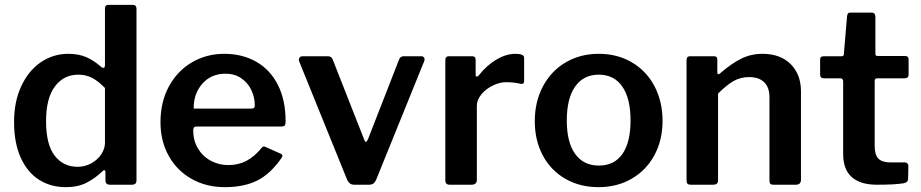

<svg xmlns="http://www.w3.org/2000/svg" viewBox="-20 -762 3798 792"><path d="M415 -18C415 -6 421.3 0 434 0H522C530 0 535.5 -1.5 538.5 -4.5C541.5 -7.5 543 -12.3 543 -19V-725C543 -736.3 538 -742 528 -742H427C417.7 -742 413 -736.7 413 -726V-495C413 -486.3 411 -482 407 -482C403 -482 399.3 -483.7 396 -487C376.7 -504.3 356.5 -517.5 335.5 -526.5C314.5 -535.5 290 -540 262 -540C220 -540 182 -528.3 148 -505C114 -481.7 87.2 -448.7 67.5 -406C47.8 -363.3 38 -314.7 38 -260C38 -201.3 47.2 -151.8 65.5 -111.5C83.8 -71.2 109 -40.8 141 -20.5C173 -0.2 209.7 10 251 10C285 10 313.8 3.8 337.5 -8.5C361.2 -20.8 382.7 -36.3 402 -55C405.3 -58.3 408 -60 410 -60C413.3 -60 415 -57 415 -51ZM360.5 -440.5C377.5 -431.5 395 -417.7 413 -399V-173C413 -157 408 -141.3 398 -126C388 -110.7 374.3 -98.2 357 -88.5C339.7 -78.8 320.7 -74 300 -74C260.7 -74 229.2 -89.3 205.5 -120C181.8 -150.7 170 -198 170 -262C170 -325.3 182.2 -373.2 206.5 -405.5C230.8 -437.8 263 -454 303 -454C324.3 -454 343.5 -449.5 360.5 -440.5Z M796 -150.5C783.3 -172.2 777 -196.7 777 -224C777 -234.7 780.7 -240 788 -240H1142C1148.7 -240.7 1153 -242.3 1155 -245C1157 -247.7 1158 -252.3 1158 -259V-263C1158 -320.3 1147.5 -369.8 1126.5 -411.5C1105.5 -453.2 1075.8 -485 1037.5 -507C999.2 -529 955 -540 905 -540C856.3 -540 812 -528.3 772 -505C732 -481.7 700.3 -448.7 677 -406C653.7 -363.3 642 -314 642 -258C642 -206 653.3 -159.7 676 -119C698.7 -78.3 730.2 -46.7 770.5 -24C810.8 -1.3 856.3 10 907 10C960.3 10 1005.2 0.8 1041.5 -17.5C1077.8 -35.8 1111 -66.7 1141 -110C1143.7 -114 1145 -117 1145 -119C1145 -123 1142.7 -126 1138 -128L1077 -155C1073 -157 1070 -158 1068 -158C1066 -158 1063.3 -156.3 1060 -153C1040 -128.3 1018.8 -110.2 996.5 -98.5C974.2 -86.8 949.3 -81 922 -81C895.3 -81 870.8 -87.2 848.5 -99.5C826.2 -111.8 808.7 -128.8 796 -150.5ZM1014 -314H779C778.3 -354.7 790.2 -388.8 814.5 -416.5C838.8 -444.2 870.7 -458 910 -458C935.3 -458 957.2 -451.7 975.5 -439C993.8 -426.3 1007.7 -410 1017 -390C1026.3 -370 1031 -349.3 1031 -328C1031 -322 1029.8 -318.2 1027.5 -316.5C1025.2 -314.8 1020.7 -314 1014 -314Z M1729.5 -524C1727.2 -528 1723.3 -530 1718 -530H1645C1635.7 -530 1629.3 -525.3 1626 -516L1498 -188C1494.7 -180.7 1491.7 -177 1489 -177C1486.3 -177 1484 -180.3 1482 -187L1353 -515C1349.7 -525 1343 -530 1333 -530H1228C1223.3 -530 1219.7 -528.7 1217 -526C1214.3 -523.3 1213 -520 1213 -516C1213 -512.7 1213.3 -510.3 1214 -509L1413 -18C1416.3 -12 1420.2 -7.5 1424.5 -4.5C1428.8 -1.5 1435 0 1443 0H1502C1509.3 0 1515.2 -1.5 1519.5 -4.5C1523.8 -7.5 1527.7 -12.3 1531 -19L1730 -510C1732 -515.3 1731.8 -520 1729.5 -524Z M1817 -18C1817 -6 1823 0 1835 0H1924C1939.3 0 1947 -6.7 1947 -20V-326C1947 -342 1953.2 -357.5 1965.5 -372.5C1977.8 -387.5 1993.5 -399.7 2012.5 -409C2031.5 -418.3 2049.7 -423 2067 -423C2089.7 -423 2110.3 -420.7 2129 -416C2137.7 -414.7 2142 -418.7 2142 -428V-524C2142 -534.7 2130 -540 2106 -540C2080.7 -540 2054.7 -532.2 2028 -516.5C2001.3 -500.8 1977 -479 1955 -451C1951.7 -447.7 1949 -446 1947 -446C1943.7 -446 1942 -448.7 1942 -454V-515C1942 -525 1937.3 -530 1928 -530H1831C1821.7 -530 1817 -524.3 1817 -513Z M2312 -24.5C2352 -1.5 2397.7 10 2449 10C2500.3 10 2546 -1.7 2586 -25C2626 -48.3 2657.2 -80.7 2679.5 -122C2701.8 -163.3 2713 -210.3 2713 -263C2713 -316.3 2702 -364 2680 -406C2658 -448 2627 -480.8 2587 -504.5C2547 -528.2 2501.3 -540 2450 -540C2399.3 -540 2354 -528.3 2314 -505C2274 -481.7 2242.7 -448.8 2220 -406.5C2197.3 -364.2 2186 -316 2186 -262C2186 -209.3 2197 -162.3 2219 -121C2241 -79.7 2272 -47.5 2312 -24.5ZM2547.5 -127C2525.2 -95 2492.7 -79 2450 -79C2408 -79 2375.5 -95 2352.5 -127C2329.5 -159 2318 -205 2318 -265C2318 -325.7 2329.5 -372.3 2352.5 -405C2375.5 -437.7 2408 -454 2450 -454C2492 -454 2524.3 -437.7 2547 -405C2569.7 -372.3 2581 -325.7 2581 -265C2581 -205 2569.8 -159 2547.5 -127Z M2816 -4C2818.7 -1.3 2823.3 0 2830 0H2919C2927.7 0 2933.7 -1.5 2937 -4.5C2940.3 -7.5 2942 -12.7 2942 -20V-376C2966 -400 2987.5 -417.3 3006.5 -428C3025.5 -438.7 3046.7 -444 3070 -444C3097.3 -444 3118.2 -436.8 3132.5 -422.5C3146.8 -408.2 3154 -388 3154 -362V-18C3154 -11.3 3155.2 -6.7 3157.5 -4C3159.8 -1.3 3164.3 0 3171 0H3263C3277 0 3284 -7 3284 -21V-385C3284 -431.7 3269.8 -469.2 3241.5 -497.5C3213.2 -525.8 3174.3 -540 3125 -540C3093.7 -540 3064.5 -533.3 3037.5 -520C3010.5 -506.7 2981.3 -486.3 2950 -459C2946.7 -456.3 2944 -455.3 2942 -456C2940 -456.7 2939 -459 2939 -463V-515C2939 -525 2934.7 -530 2926 -530H2826C2816.7 -530 2812 -524.3 2812 -513V-18C2812 -11.3 2813.3 -6.7 2816 -4Z M3598 -439H3711C3722.3 -439 3728 -444 3728 -454V-517C3728 -526.3 3723 -531 3713 -531H3600C3594 -531 3591 -534 3591 -540V-693C3591 -698.3 3589.7 -702.5 3587 -705.5C3584.3 -708.5 3581 -710 3577 -710H3488C3483.3 -710 3480 -708.8 3478 -706.5C3476 -704.2 3474.7 -700 3474 -694L3461 -540C3461 -533.3 3458 -530 3452 -530H3378C3368 -530 3363 -525.7 3363 -517V-454C3363 -444 3368.3 -439 3379 -439H3446C3454 -439 3458 -434.7 3458 -426V-127C3458 -84.3 3469.8 -52.5 3493.5 -31.5C3517.2 -10.5 3551.7 0 3597 0C3646.3 0 3683 -2 3707 -6C3719.7 -8 3726 -14.7 3726 -26L3727 -78C3727 -82 3725.7 -85.3 3723 -88C3720.3 -90.7 3717 -92 3713 -92H3654C3630.7 -92 3613.8 -97.2 3603.5 -107.5C3593.2 -117.8 3588 -135.7 3588 -161V-428C3588 -435.3 3591.3 -439 3598 -439Z"/></svg>

Font: Libre Franklin SemiBold
Style: Regular
Weight: 600
Designer: Pablo Impallari, Rodrigo Fuenzalida
Foundry: Impallari Type
Version: Version 1.002; ttfautohint (v1.5)